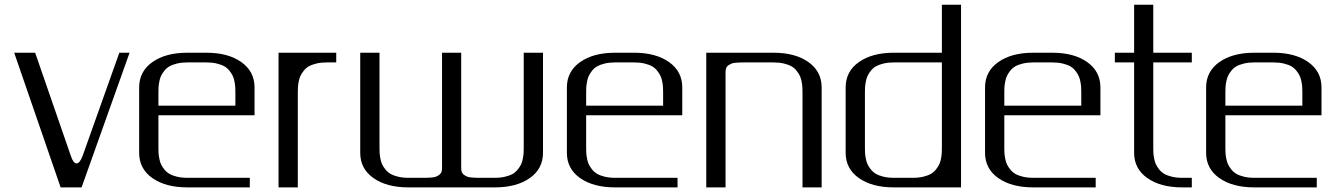

<svg xmlns="http://www.w3.org/2000/svg" viewBox="-20 -812 5809 832"><path d="M338.4 -137.7 497.1 -583.5H541.5L333.5 0H242.7L41.5 -583.5H132.3L286.6 -137.7Q297.4 -104 311.5 -104Q326.2 -104 338.4 -137.7Z M1083 -312.5H666.5V-172.9Q666.5 -159.7 667 -149.9Q667.5 -140.1 670.2 -125.5Q672.9 -110.8 677.7 -100.3Q682.6 -89.8 691.9 -78.1Q701.2 -66.4 713.9 -58.8Q726.6 -51.3 746.6 -46.4Q766.6 -41.5 791.5 -41.5H1062.5V0H791.5Q697.8 0 640.4 -40.3Q583 -80.6 583 -149.9V-433.1Q583 -502.4 640.4 -543Q697.8 -583.5 791.5 -583.5H875Q968.3 -583.5 1025.6 -543Q1083 -502.4 1083 -433.1ZM666.5 -354H1000V-410.6Q1000 -423.8 999.5 -433.3Q999 -442.9 996.3 -457.5Q993.7 -472.2 988.8 -482.7Q983.9 -493.2 974.6 -505.1Q965.3 -517.1 952.6 -524.4Q939.9 -531.7 919.9 -536.6Q899.9 -541.5 875 -541.5H791.5Q766.6 -541.5 746.6 -536.6Q726.6 -531.7 713.9 -524.4Q701.2 -517.1 691.9 -505.1Q682.6 -493.2 677.7 -482.7Q672.9 -472.2 670.2 -457.5Q667.5 -442.9 667 -433.3Q666.5 -423.8 666.5 -410.6Z M1437 -583.5V-541.5H1395.5Q1370.6 -541.5 1350.6 -536.6Q1330.6 -531.7 1317.9 -524.4Q1305.2 -517.1 1295.9 -505.1Q1286.6 -493.2 1281.7 -482.7Q1276.9 -472.2 1274.2 -457.5Q1271.5 -442.9 1271 -433.3Q1270.5 -423.8 1270.5 -410.6V0H1187V-583.5Z M2333 -583.5V-149.9Q2333 -80.6 2275.6 -40.3Q2218.3 0 2124.5 0H1999.5H1874.5H1749.5Q1655.8 0 1598.4 -40.3Q1541 -80.6 1541 -149.9V-583.5H1624.5V-172.9Q1624.5 -159.7 1625 -149.9Q1625.5 -140.1 1628.2 -125.5Q1630.9 -110.8 1635.7 -100.3Q1640.6 -89.8 1649.9 -78.1Q1659.2 -66.4 1671.9 -58.8Q1684.6 -51.3 1704.6 -46.4Q1724.6 -41.5 1749.5 -41.5H1812Q1825.7 -41.5 1832.8 -41.7Q1839.8 -42 1851.6 -43Q1863.3 -43.9 1869.6 -46.6Q1876 -49.3 1882.8 -54Q1889.6 -58.6 1892.6 -65.9Q1895.5 -73.2 1895.5 -83.5V-583.5H1978.5V-83.5Q1978.5 -73.2 1981.4 -65.9Q1984.4 -58.6 1991.2 -54Q1998 -49.3 2004.4 -46.6Q2010.7 -43.9 2022.5 -43Q2034.2 -42 2041.3 -41.7Q2048.3 -41.5 2062 -41.5H2124.5Q2149.4 -41.5 2169.4 -46.4Q2189.5 -51.3 2202.1 -58.8Q2214.8 -66.4 2224.1 -78.1Q2233.4 -89.8 2238.3 -100.3Q2243.2 -110.8 2245.8 -125.5Q2248.5 -140.1 2249 -149.9Q2249.5 -159.7 2249.5 -172.9V-583.5Z M2936.5 -312.5H2520V-172.9Q2520 -159.7 2520.5 -149.9Q2521 -140.1 2523.7 -125.5Q2526.4 -110.8 2531.2 -100.3Q2536.1 -89.8 2545.4 -78.1Q2554.7 -66.4 2567.4 -58.8Q2580.1 -51.3 2600.1 -46.4Q2620.1 -41.5 2645 -41.5H2916V0H2645Q2551.3 0 2493.9 -40.3Q2436.5 -80.6 2436.5 -149.9V-433.1Q2436.5 -502.4 2493.9 -543Q2551.3 -583.5 2645 -583.5H2728.5Q2821.8 -583.5 2879.2 -543Q2936.5 -502.4 2936.5 -433.1ZM2520 -354H2853.5V-410.6Q2853.5 -423.8 2853 -433.3Q2852.5 -442.9 2849.9 -457.5Q2847.2 -472.2 2842.3 -482.7Q2837.4 -493.2 2828.1 -505.1Q2818.8 -517.1 2806.2 -524.4Q2793.5 -531.7 2773.4 -536.6Q2753.4 -541.5 2728.5 -541.5H2645Q2620.1 -541.5 2600.1 -536.6Q2580.1 -531.7 2567.4 -524.4Q2554.7 -517.1 2545.4 -505.1Q2536.1 -493.2 2531.2 -482.7Q2526.4 -472.2 2523.7 -457.5Q2521 -442.9 2520.5 -433.3Q2520 -423.8 2520 -410.6Z M3040.5 -583.5H3332.5Q3425.8 -583.5 3483.2 -543Q3540.5 -502.4 3540.5 -433.1V0H3457.5V-410.6Q3457.5 -423.8 3457 -433.3Q3456.5 -442.9 3453.9 -457.5Q3451.2 -472.2 3446.3 -482.7Q3441.4 -493.2 3432.1 -505.1Q3422.9 -517.1 3410.2 -524.4Q3397.5 -531.7 3377.4 -536.6Q3357.4 -541.5 3332.5 -541.5H3207.5Q3193.4 -541.5 3186.3 -541.3Q3179.2 -541 3167.5 -540Q3155.8 -539.1 3149.7 -536.4Q3143.6 -533.7 3136.7 -529.3Q3129.9 -524.9 3127 -517.6Q3124 -510.3 3124 -500V0H3040.5Z M4144.5 -791.5V0H3853Q3759.3 0 3701.9 -40.3Q3644.5 -80.6 3644.5 -149.9V-433.1Q3644.5 -502.4 3701.9 -543Q3759.3 -583.5 3853 -583.5H4061.5V-791.5ZM4061.5 -541.5H3853Q3828.1 -541.5 3808.1 -536.6Q3788.1 -531.7 3775.4 -524.4Q3762.7 -517.1 3753.4 -505.1Q3744.1 -493.2 3739.3 -482.7Q3734.4 -472.2 3731.7 -457.5Q3729 -442.9 3728.5 -433.3Q3728 -423.8 3728 -410.6V-172.9Q3728 -159.7 3728.5 -149.9Q3729 -140.1 3731.7 -125.5Q3734.4 -110.8 3739.3 -100.3Q3744.1 -89.8 3753.4 -78.1Q3762.7 -66.4 3775.4 -58.8Q3788.1 -51.3 3808.1 -46.4Q3828.1 -41.5 3853 -41.5H3936.5Q3961.4 -41.5 3981.4 -46.4Q4001.5 -51.3 4014.2 -58.8Q4026.9 -66.4 4036.1 -78.1Q4045.4 -89.8 4050.3 -100.3Q4055.2 -110.8 4057.9 -125.5Q4060.5 -140.1 4061 -149.9Q4061.5 -159.7 4061.5 -172.9Z M4748.5 -312.5H4332V-172.9Q4332 -159.7 4332.5 -149.9Q4333 -140.1 4335.7 -125.5Q4338.4 -110.8 4343.3 -100.3Q4348.1 -89.8 4357.4 -78.1Q4366.7 -66.4 4379.4 -58.8Q4392.1 -51.3 4412.1 -46.4Q4432.1 -41.5 4457 -41.5H4728V0H4457Q4363.3 0 4305.9 -40.3Q4248.5 -80.6 4248.5 -149.9V-433.1Q4248.5 -502.4 4305.9 -543Q4363.3 -583.5 4457 -583.5H4540.5Q4633.8 -583.5 4691.2 -543Q4748.5 -502.4 4748.5 -433.1ZM4332 -354H4665.5V-410.6Q4665.5 -423.8 4665 -433.3Q4664.6 -442.9 4661.9 -457.5Q4659.2 -472.2 4654.3 -482.7Q4649.4 -493.2 4640.1 -505.1Q4630.9 -517.1 4618.2 -524.4Q4605.5 -531.7 4585.4 -536.6Q4565.4 -541.5 4540.5 -541.5H4457Q4432.1 -541.5 4412.1 -536.6Q4392.1 -531.7 4379.4 -524.4Q4366.7 -517.1 4357.4 -505.1Q4348.1 -493.2 4343.3 -482.7Q4338.4 -472.2 4335.7 -457.5Q4333 -442.9 4332.5 -433.3Q4332 -423.8 4332 -410.6Z M4977.5 -791.5V-583.5H5144.5V-541.5H4977.5V-172.9Q4977.5 -159.7 4978 -149.9Q4978.5 -140.1 4981.2 -125.5Q4983.9 -110.8 4988.8 -100.3Q4993.7 -89.8 5002.9 -78.1Q5012.2 -66.4 5024.9 -58.8Q5037.6 -51.3 5057.6 -46.4Q5077.6 -41.5 5102.5 -41.5H5144.5V0H5102.5Q5009.3 0 4951.9 -40.3Q4894.5 -80.6 4894.5 -149.9V-541.5H4811V-583.5H4894.5V-791.5Z M5706.5 -312.5H5290V-172.9Q5290 -159.7 5290.5 -149.9Q5291 -140.1 5293.7 -125.5Q5296.4 -110.8 5301.3 -100.3Q5306.2 -89.8 5315.4 -78.1Q5324.7 -66.4 5337.4 -58.8Q5350.1 -51.3 5370.1 -46.4Q5390.1 -41.5 5415 -41.5H5686V0H5415Q5321.3 0 5263.9 -40.3Q5206.5 -80.6 5206.5 -149.9V-433.1Q5206.5 -502.4 5263.9 -543Q5321.3 -583.5 5415 -583.5H5498.5Q5591.8 -583.5 5649.2 -543Q5706.5 -502.4 5706.5 -433.1ZM5290 -354H5623.5V-410.6Q5623.5 -423.8 5623 -433.3Q5622.6 -442.9 5619.9 -457.5Q5617.2 -472.2 5612.3 -482.7Q5607.4 -493.2 5598.1 -505.1Q5588.9 -517.1 5576.2 -524.4Q5563.5 -531.7 5543.5 -536.6Q5523.4 -541.5 5498.5 -541.5H5415Q5390.1 -541.5 5370.1 -536.6Q5350.1 -531.7 5337.4 -524.4Q5324.7 -517.1 5315.4 -505.1Q5306.2 -493.2 5301.3 -482.7Q5296.4 -472.2 5293.7 -457.5Q5291 -442.9 5290.5 -433.3Q5290 -423.8 5290 -410.6Z"/></svg>

Font: Gputeks
Style: Regular
Weight: 500
Version: Version 0.9